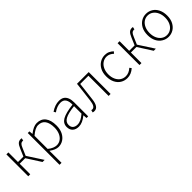

<svg xmlns="http://www.w3.org/2000/svg" viewBox="250 -1797 3290 3290"><g transform="rotate(-45 1895.0 -151.5)"><path d="M102 -530H150V-297H281L338 -429Q365 -495 392.5 -519Q420 -543 459 -543Q478 -543 483 -539L473 -493Q467 -495 466 -495H457Q432 -495 413.5 -477.5Q395 -460 375 -411L318 -279L499 0H448L284 -256H150V0H102Z M620 -530H660L666 -463H668Q769 -543 848 -543Q951 -543 1005.5 -473Q1060 -403 1060 -273Q1060 -185 1028 -119Q995 -55 942.5 -21Q890 13 826 13Q756 13 667 -52L668 46V240H620ZM1011 -273Q1011 -381 969 -441Q927 -501 841 -501Q767 -501 668 -414V-97Q710 -62 751 -45.5Q792 -29 825 -29Q879 -29 921.5 -60Q964 -91 987.5 -146.5Q1011 -202 1011 -273Z M1164 -132Q1164 -219 1245 -265Q1326 -311 1506 -332Q1509 -408 1480 -455Q1451 -502 1382 -502Q1297 -502 1211 -439L1190 -475Q1290 -543 1386 -543Q1449 -543 1486 -516Q1554 -465 1554 -340V0H1514L1509 -69H1506Q1407 13 1318 13Q1246 13 1205 -25Q1164 -63 1164 -132ZM1506 -114V-295Q1350 -278 1281 -240Q1212 -202 1212 -134Q1212 -80 1243.5 -54Q1275 -28 1325 -28Q1369 -28 1412 -49Q1455 -70 1506 -114Z M1656 7 1667 -38 1677 -36Q1683 -34 1689 -34Q1722 -34 1742 -67Q1762 -100 1770 -168L1792 -350L1813 -530H2097V0H2049V-489H1850Q1843 -434 1831 -324Q1826 -277 1811 -158Q1792 13 1695 13Q1674 13 1656 7Z M2256 -264Q2256 -354 2290 -416Q2323 -477 2378 -510Q2433 -543 2498 -543Q2547 -543 2584.5 -525Q2622 -507 2653 -478L2626 -445Q2597 -472 2566 -487Q2535 -502 2499 -502Q2445 -502 2400.5 -471.5Q2356 -441 2331 -386.5Q2306 -332 2306 -264Q2306 -195 2330.5 -141.5Q2355 -88 2398.5 -58.5Q2442 -29 2499 -29Q2573 -29 2641 -90L2666 -57Q2587 13 2496 13Q2427 13 2372.5 -20.5Q2318 -54 2287 -116.5Q2256 -179 2256 -264Z M2797 -530H2845V-297H2976L3033 -429Q3060 -495 3087.5 -519Q3115 -543 3154 -543Q3173 -543 3178 -539L3168 -493Q3162 -495 3161 -495H3152Q3127 -495 3108.5 -477.5Q3090 -460 3070 -411L3013 -279L3194 0H3143L2979 -256H2845V0H2797Z M3377 -20Q3321 -53 3289 -116Q3257 -179 3257 -264Q3257 -353 3290 -416Q3323 -477 3376.5 -510Q3430 -543 3495 -543Q3561 -543 3615.5 -509.5Q3670 -476 3701.5 -412.5Q3733 -349 3733 -264Q3733 -176 3700 -114Q3667 -52 3613 -19.5Q3559 13 3495 13Q3431 13 3377 -20ZM3684 -264Q3684 -332 3659.5 -386.5Q3635 -441 3592 -471.5Q3549 -502 3495 -502Q3441 -502 3398 -471.5Q3355 -441 3331 -387Q3307 -333 3307 -264Q3307 -196 3331 -142.5Q3355 -89 3398 -59Q3441 -29 3495 -29Q3549 -29 3592.5 -59Q3636 -89 3660 -142Q3684 -195 3684 -264Z"/></g></svg>

Font: Merged Yaku Han JP ExtraLight
Style: Regular
Weight: 250
Designer: Ryoko NISHIZUKA 西塚涼子 (kana, bopomofo & ideographs); Paul D. Hunt (Latin, Greek & Cyrillic); Sandoll Communications 산돌커뮤니
Foundry: Adobe
Version: Version 2.004